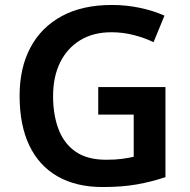

<svg xmlns="http://www.w3.org/2000/svg" viewBox="-20 -744 765 774"><path d="M376 -393H647V-30Q591 -11 531 -0.5Q471 10 394 10Q287 10 212 -33Q137 -76 98 -158Q59 -240 59 -358Q59 -470 102.5 -552Q146 -634 229 -679Q312 -724 431 -724Q489 -724 543.5 -712.5Q598 -701 643 -681L599 -574Q564 -591 520 -602.5Q476 -614 429 -614Q356 -614 303.5 -582Q251 -550 222.5 -492.5Q194 -435 194 -356Q194 -281 216 -223Q238 -165 285 -132.5Q332 -100 408 -100Q445 -100 471 -103.5Q497 -107 519 -112V-282H376Z"/></svg>

Font: Noto Sans Sora Sompeng SemiBold
Style: Regular
Weight: 600
Version: Version 2.101